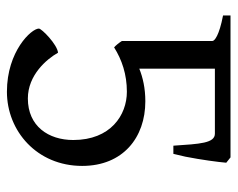

<svg xmlns="http://www.w3.org/2000/svg" viewBox="-84 -570 670 541"><g transform="rotate(90 250.5 -300.0)"><path d="M266 -375C229 -375 199 -368 174 -358V-571H357C384 -571 386 -529 391 -454H414L422 -488C431 -534 437 -580 439 -603L424 -615H24V-594C81 -583 96 -570 96 -564V-309C100 -302 110 -290 114 -287C149 -309 190 -323 239 -323C305 -323 375 -277 375 -172C375 -102 336 -44 258 -44C192 -44 147 -97 129 -129C106 -127 61 -83 61 -75C61 -54 125 15 239 15C350 15 448 -70 448 -197C448 -312 368 -375 266 -375Z"/></g></svg>

Font: Temporarium
Style: Regular
Weight: 400
Version: Version 1.1